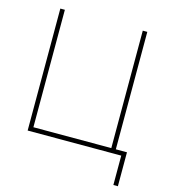

<svg xmlns="http://www.w3.org/2000/svg" viewBox="-127 -811 950 1081"><g transform="rotate(15 348.0 -270.0)"><path d="M89.8 0C89.8 0 635.3 0 635.3 0C635.3 0 635.3 171.4 635.3 171.4C635.3 171.4 661.6 171.4 661.6 171.4C661.6 171.4 661.6 -26.4 661.6 -26.4C661.6 -26.4 596.7 -26.4 596.7 -26.4C596.7 -26.4 596.7 -710.9 596.7 -710.9C596.7 -710.9 570.3 -710.9 570.3 -710.9C570.3 -710.9 570.3 -26.4 570.3 -26.4C570.3 -26.4 116.2 -26.4 116.2 -26.4C116.2 -26.4 116.2 -710.9 116.2 -710.9C116.2 -710.9 89.8 -710.9 89.8 -710.9C89.8 -710.9 89.8 0 89.8 0Z"/></g></svg>

Font: WOX
Style: Regular
Weight: 500
Designer: Google
Foundry: ""
Version: ""